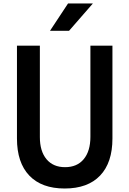

<svg xmlns="http://www.w3.org/2000/svg" viewBox="-20 -1061 740 1098"><path d="M77 -800H208V-277Q208 -196 246 -150.5Q284 -105 352 -105Q421 -105 459 -151Q497 -197 497 -279V-800H623V-269Q623 -131 552.5 -57Q482 17 350 17Q218 17 147.5 -57Q77 -131 77 -269ZM266 -885 369 -1041H511L375 -885Z"/></svg>

Font: Martian Mono Medium
Style: Regular
Weight: 500
Monospace: yes
Designer: Roman Shamin
Foundry: Evil Martians
Version: Version 1.000; ttfautohint (v1.8.4.7-5d5b)